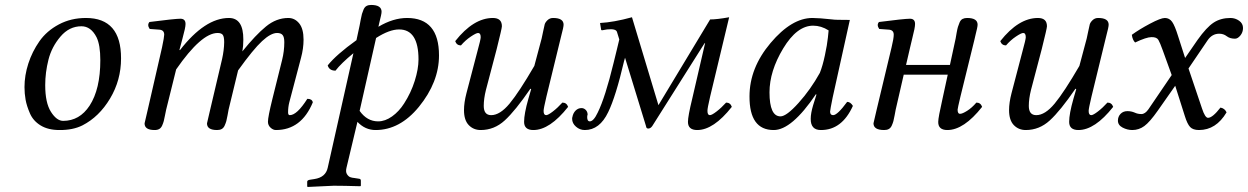

<svg xmlns="http://www.w3.org/2000/svg" viewBox="-20 -511 4998 769"><path d="M161.1 -169.9Q161.1 -99.1 184.1 -63Q207 -26.9 232.9 -26.9Q298.8 -26.9 338.9 -87.9Q381.8 -153.8 381.8 -270Q381.8 -331.1 366.7 -361.8Q344.2 -405.8 306.2 -405.8Q257.3 -405.8 222.2 -364.5Q187 -323.2 174.1 -272Q161.1 -220.7 161.1 -169.9ZM78.1 -162.1Q78.1 -209 93.5 -256.6Q108.9 -304.2 137.9 -345.7Q167 -387.2 215.6 -413.1Q264.2 -439 324.2 -439Q465.3 -439 464.8 -276.9Q464.8 -189.9 420.9 -116.5Q377 -43 310.1 -8.8Q272 10.3 217.8 9.8Q172.9 9.8 142.8 -8.5Q112.8 -26.9 99.9 -56.9Q86.9 -86.9 82.5 -111.6Q78.1 -136.2 78.1 -162.1Z M628.9 -320.8Q637.7 -362.8 637.7 -372.1Q637.7 -390.1 619.6 -392.1L579.6 -395Q568.4 -411.1 578.6 -422.9Q680.7 -436 702.6 -436Q723.1 -436 723.1 -415Q723.1 -407.2 720.2 -393.8Q717.3 -380.4 710.7 -356Q704.1 -331.5 701.2 -320.3L698.7 -311L700.7 -310.1Q800.8 -439 897 -439Q955.1 -439 954.6 -352.1Q954.6 -326.2 950.7 -305.2Q1003.9 -371.1 1045.4 -405Q1086.9 -439 1134.8 -439Q1160.6 -439 1178.2 -417.5Q1195.8 -396 1195.8 -352.1Q1195.8 -316.9 1185.5 -278.8L1138.7 -101.1Q1133.8 -82 1133.8 -61Q1133.8 -49.8 1140.6 -49.8Q1169.4 -49.8 1210.9 -115.2Q1230 -115.2 1232.9 -101.1Q1187 9.8 1085 9.8Q1073.7 9.8 1063.5 0.2Q1053.2 -9.3 1053.2 -23.4Q1053.2 -42.5 1070.8 -113.8L1109.9 -271Q1118.7 -306.2 1118.7 -341.8Q1118.7 -362.8 1111.8 -370.8Q1105 -378.9 1089.8 -378.9Q1064.9 -378.9 1029.8 -346.4Q994.6 -314 933.6 -229L895.5 -71.8Q894 -64.5 891.4 -49.3Q888.7 -34.2 886.5 -26.1Q884.3 -18.1 879.9 -8.3Q875.5 1.5 868.2 5.6Q860.8 9.8 849.6 9.8Q808.6 9.8 809.1 -17.1Q809.1 -18.6 821.8 -71.8L869.6 -274.9Q877.4 -310.1 877.9 -341.8Q877.9 -363.8 872.3 -371.3Q866.7 -378.9 851.6 -378.9Q786.6 -378.9 685.5 -232.9L645.5 -71.8Q643.6 -64 640.9 -49.3Q638.2 -34.7 636 -26.4Q633.8 -18.1 629.6 -8.5Q625.5 1 618.2 5.4Q610.8 9.8 599.6 9.8Q558.6 9.8 559.1 -17.1Q559.1 -19 571.8 -71.8Z M1495.6 -403.8Q1554.7 -439 1610.4 -439Q1738.3 -439 1738.3 -289.1Q1738.3 -182.1 1657.7 -83Q1581.5 9.8 1484.4 9.8Q1442.4 9.8 1411.6 -22.9L1367.7 161.1Q1363.8 177.2 1369.6 186.5Q1375.5 195.8 1382.6 198.5Q1389.6 201.2 1400.4 202.1L1419.4 205.1Q1425.3 206.1 1425.3 212.9V232.9L1423.3 234.9Q1355.5 232.9 1316.4 232.9L1212.4 237.8L1210.4 235.8V216.8Q1210.4 210.9 1220.7 209L1239.3 206.1Q1284.2 199.2 1292.5 161.1L1395.5 -297.9Q1345.7 -256.8 1323.7 -228Q1298.8 -228 1292.5 -249Q1326.7 -292 1407.7 -350.1L1420.4 -409.2Q1421.4 -415 1424.6 -431.6Q1427.7 -448.2 1429.7 -455.1Q1431.6 -461.9 1436 -472.4Q1440.4 -482.9 1448 -487.1Q1455.6 -491.2 1466.3 -491.2Q1508.3 -491.2 1508.3 -463.9Q1508.3 -459 1505.9 -448Q1503.4 -437 1500 -423.3Q1496.6 -409.7 1495.6 -403.8ZM1656.2 -272.9Q1656.2 -393.1 1578.6 -393.1Q1539.6 -393.1 1486.3 -358.9L1420.4 -66.9Q1450.2 -24.9 1494.6 -24.9Q1522.5 -24.9 1550.3 -44.7Q1578.1 -64.5 1598.6 -96.7Q1626 -139.2 1641.1 -187Q1656.2 -234.9 1656.2 -272.9Z M2224.1 -352.1 2168.5 -124Q2157.2 -76.2 2157.2 -66.9Q2157.2 -49.8 2167.5 -49.8Q2175.3 -49.8 2194.3 -64.5Q2213.4 -79.1 2232.4 -100.1Q2249.5 -100.1 2255.4 -83Q2182.1 9.8 2116.2 9.8Q2079.1 9.8 2079.1 -22.9Q2079.1 -55.2 2096.2 -115.2L2107.4 -153.8L2104.5 -155.8Q2043.5 -66.9 2001.5 -28.6Q1959.5 9.8 1905.3 9.8Q1876.5 9.8 1857.4 -10Q1838.4 -29.8 1838.4 -69.8Q1838.4 -99.6 1848.1 -137.2L1892.1 -305.2Q1905.3 -353 1905.3 -361.8Q1905.3 -378.9 1895 -378.9Q1887.2 -378.9 1865.7 -364.5Q1844.2 -350.1 1826.2 -329.1Q1809.1 -329.1 1803.2 -346.2Q1876.5 -439 1954.1 -439Q1990.2 -439 1990.2 -405.8Q1990.2 -397.9 1969.2 -314L1926.3 -150.9Q1917.5 -115.7 1917.5 -86.9Q1917.5 -49.8 1947.3 -49.8Q1982.4 -49.8 2020.8 -95.9Q2059.1 -142.1 2120.1 -247.1L2149.4 -356.9Q2151.4 -364.7 2155.3 -384.8Q2159.2 -404.8 2161.6 -413.3Q2164.1 -421.9 2173.1 -430.4Q2182.1 -439 2195.3 -439Q2237.3 -439 2237.3 -412.1Q2237.3 -407.2 2234.9 -396Q2232.4 -384.8 2228.8 -371.3Q2225.1 -357.9 2224.1 -352.1Z M2752.4 -115.2 2804.2 -338.9 2801.3 -336.9 2592.3 -5.9Q2585.4 3.9 2576.2 3.9Q2568.4 3.9 2567.4 -5.9L2483.4 -279.8L2479.5 -266.1Q2446.3 -124 2416 -62Q2381.8 9.8 2322.3 9.8Q2302.2 9.8 2286.9 -3.7Q2271.5 -17.1 2271.5 -35.2Q2271.5 -40 2272.5 -42Q2275.4 -58.1 2285.4 -68.1Q2295.4 -78.1 2309.1 -78.1Q2318.8 -78.1 2326.2 -70.6Q2333.5 -63 2333.5 -51.8Q2333.5 -48.8 2332 -47.9Q2330.1 -24.9 2342.3 -24.9Q2357.4 -24.9 2374 -60.1Q2403.8 -120.1 2437.5 -258.8Q2442.4 -279.8 2450.9 -313.5Q2459.5 -347.2 2460.4 -353L2451.2 -382.8Q2447.3 -397 2411.1 -393.1L2394 -390.1Q2387.2 -388.2 2387.2 -395L2383.3 -418.9Q2438.5 -421.9 2511.2 -441.9L2617.2 -89.8L2824.2 -433.1Q2851.1 -433.1 2900.4 -441.9L2824.2 -124Q2813 -76.2 2813.5 -66.9Q2813.5 -49.8 2823.2 -49.8Q2831.1 -49.8 2850.1 -64.5Q2869.1 -79.1 2888.2 -100.1Q2905.3 -100.1 2911.1 -83Q2837.9 9.8 2772.5 9.8Q2735.4 9.8 2735.4 -22.9Q2735.4 -45.4 2752.4 -115.2Z M3314 -433.1Q3321.8 -431.2 3383.8 -431.2L3314.9 -120.1Q3305.2 -72.3 3304.7 -64Q3304.7 -49.8 3316.9 -49.8Q3334 -49.8 3373 -103Q3386.2 -103 3396 -86.9Q3352.1 10.3 3267.6 9.8Q3226.6 9.8 3227.1 -35.2Q3227.1 -57.1 3236.8 -89.8L3250 -131.8L3248 -133.8Q3150.9 10.3 3078.6 9.8Q2981.4 9.8 2981.9 -125Q2981.9 -238.8 3066.4 -338.9Q3150.9 -439 3233.9 -439Q3259.8 -439 3314 -433.1ZM3263.7 -219.2Q3274.9 -247.1 3283.9 -289.6Q3293 -332 3295.9 -360.4L3298.8 -389.2Q3269 -408.2 3236.8 -408.2Q3171.9 -408.2 3116.9 -317.1Q3062 -226.1 3062 -141.1Q3062 -44.9 3106 -44.9Q3129.9 -44.9 3178.2 -98.6Q3226.6 -152.3 3263.7 -219.2Z M3491.2 -71.8 3550.8 -320.8Q3559.6 -356.9 3559.6 -372.1Q3559.6 -390.1 3541.5 -392.1L3501.5 -395Q3490.2 -411.1 3500.5 -422.9Q3602.5 -436 3624.5 -436Q3645 -436 3645 -415Q3645 -407.2 3642.3 -393.6Q3639.6 -379.9 3633.5 -356Q3627.4 -332 3625 -320.3L3608.9 -251H3784.7L3807.6 -356.9Q3808.6 -362.8 3811.5 -379.4Q3814.5 -396 3816.7 -403.1Q3818.8 -410.2 3823.2 -420.7Q3827.6 -431.2 3835.2 -435.1Q3842.8 -439 3853.5 -439Q3895.5 -439 3895.5 -412.1Q3895.5 -407.2 3893.1 -396Q3890.6 -384.8 3887.2 -371.3Q3883.8 -357.9 3882.8 -352.1L3826.7 -124Q3815.4 -76.2 3815.4 -71.8Q3815.4 -54.7 3825.7 -55.2Q3834.5 -55.2 3853.5 -67.1Q3872.6 -79.1 3890.6 -100.1Q3907.7 -100.1 3913.6 -83Q3840.3 9.8 3774.4 9.8Q3737.3 9.8 3737.8 -22.9Q3737.8 -40 3754.9 -115.2L3775.9 -211.9H3599.6L3567.4 -71.8Q3565.9 -64.5 3563.2 -49.3Q3560.5 -34.2 3558.3 -26.1Q3556.2 -18.1 3551.8 -8.3Q3547.4 1.5 3540 5.6Q3532.7 9.8 3521.5 9.8Q3478.5 9.8 3478.5 -17.1Q3478.5 -19 3491.2 -71.8Z M4407.2 -352.1 4351.6 -124Q4340.3 -76.2 4340.3 -66.9Q4340.3 -49.8 4350.6 -49.8Q4358.4 -49.8 4377.4 -64.5Q4396.5 -79.1 4415.5 -100.1Q4432.6 -100.1 4438.5 -83Q4365.2 9.8 4299.3 9.8Q4262.2 9.8 4262.2 -22.9Q4262.2 -55.2 4279.3 -115.2L4290.5 -153.8L4287.6 -155.8Q4226.6 -66.9 4184.6 -28.6Q4142.6 9.8 4088.4 9.8Q4059.6 9.8 4040.5 -10Q4021.5 -29.8 4021.5 -69.8Q4021.5 -99.6 4031.2 -137.2L4075.2 -305.2Q4088.4 -353 4088.4 -361.8Q4088.4 -378.9 4078.1 -378.9Q4070.3 -378.9 4048.8 -364.5Q4027.3 -350.1 4009.3 -329.1Q3992.2 -329.1 3986.3 -346.2Q4059.6 -439 4137.2 -439Q4173.3 -439 4173.3 -405.8Q4173.3 -397.9 4152.3 -314L4109.4 -150.9Q4100.6 -115.7 4100.6 -86.9Q4100.6 -49.8 4130.4 -49.8Q4165.5 -49.8 4203.9 -95.9Q4242.2 -142.1 4303.2 -247.1L4332.5 -356.9Q4334.5 -364.7 4338.4 -384.8Q4342.3 -404.8 4344.7 -413.3Q4347.2 -421.9 4356.2 -430.4Q4365.2 -439 4378.4 -439Q4420.4 -439 4420.4 -412.1Q4420.4 -407.2 4418 -396Q4415.5 -384.8 4411.9 -371.3Q4408.2 -357.9 4407.2 -352.1Z M4637.2 -309.1Q4626 -340.3 4619.6 -351.1Q4612.8 -362.8 4591.8 -362.3Q4571.8 -362.3 4526.4 -340.8Q4516.1 -350.6 4513.2 -371.6Q4542.5 -393.1 4585.7 -416Q4628.9 -439 4645.5 -439Q4663.6 -439 4674.6 -423.6Q4685.5 -408.2 4698.2 -367.2L4726.6 -278.8L4776.4 -351.1Q4812.5 -401.9 4840.8 -420.4Q4869.1 -439 4908.2 -439Q4927.2 -439 4942.9 -428Q4958.5 -417 4958.5 -398.9Q4958.5 -381.8 4948 -368.9Q4937.5 -356 4926.3 -356Q4906.2 -356 4893.3 -366Q4880.4 -376 4863.3 -376Q4834.5 -376 4816.4 -349.1L4740.2 -236.8L4794.4 -76.2Q4806.6 -39.1 4818.4 -39.1Q4836.4 -39.1 4868.2 -80.1Q4885.3 -77.1 4892.6 -61Q4850.6 9.8 4782.2 9.8Q4758.3 9.8 4746.8 -2.2Q4735.4 -14.2 4725.6 -45.9L4687 -167.5L4617.2 -67.9Q4585 -22 4563.2 -6.1Q4541.5 9.8 4515.1 9.8Q4495.1 9.8 4476.3 0Q4457.5 -9.8 4457.5 -27.8Q4457.5 -43.9 4468 -54.9Q4478.5 -65.9 4495.6 -65.9Q4510.7 -65.9 4524.4 -60.1Q4536.6 -54.2 4551.5 -54.2Q4566.4 -54.2 4579.6 -73.2L4672.9 -210.4Z"/></svg>

Font: Linux Libertine
Style: Italic
Weight: 400
Italic angle: -12°
Designer: Philipp H. Poll
Foundry: Philipp H. Poll
Version: Version 5.1.6 ; ttfautohint (v0.9)